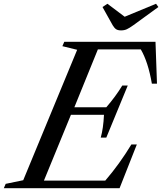

<svg xmlns="http://www.w3.org/2000/svg" viewBox="-88 -990 853 1010"><path d="M541 0H-67.9L-58.1 -22.9L34.2 -42L317.9 -728L240.2 -747.1L250 -770H730L737.8 -549.8H710.9Q691.4 -663.6 652.8 -730H426.8L303.2 -425.8H471.2Q520 -481.9 555.2 -540H584L471.2 -266.1H441.9Q455.6 -314.5 459 -386.2H285.2L143.1 -40H465.8Q541 -127.4 603 -230H631.8ZM548.8 -830.1Q532.2 -830.1 522.9 -836.2Q513.7 -842.3 504.9 -856.9L451.2 -953.1L477.1 -970.2L567.9 -901.9L732.9 -970.2L745.1 -953.1L612.8 -856.9Q592.3 -842.3 579.1 -836.2Q565.9 -830.1 548.8 -830.1Z"/></svg>

Font: Libre Caslon Text
Style: Italic
Weight: 400
Italic angle: -25°
Designer: Pablo Impallari, Rodrigo Fuenzalida
Foundry: Pablo Impallari, Rodrigo Fuenzalida
Version: Version 1.002